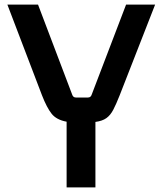

<svg xmlns="http://www.w3.org/2000/svg" viewBox="-20 -813 707 833"><path d="M269 0V-285Q225 -293 204 -319.5Q183 -346 162 -400L12 -793H145L293 -403Q297 -390 309 -390H362Q374 -390 378 -403L527 -793H653L499 -399Q484 -361 471.5 -337Q459 -313 441.5 -300.5Q424 -288 394 -284V0Z"/></svg>

Font: Kdam Thmor Pro
Style: Regular
Weight: 400
Designer: Sovichet Tep, Longdey Hak
Foundry: Anagata Design
Version: Version 1.003; ttfautohint (v1.8.4.7-5d5b)